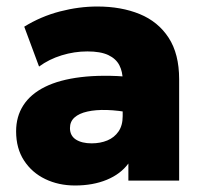

<svg xmlns="http://www.w3.org/2000/svg" viewBox="-20 -555 629 590"><path d="M210.5 15Q160 15 119 -4.8Q78 -24.5 53.8 -61.8Q29.5 -99 29.5 -151.5Q29.5 -197 51.8 -231.5Q74 -266 118.2 -288Q162.5 -310 228.8 -318Q295 -326 383 -318.5L384 -208Q343 -216 308.5 -217Q274 -218 248.5 -212.2Q223 -206.5 209 -194Q195 -181.5 195 -161.5Q195 -138 213.2 -126.2Q231.5 -114.5 261.5 -114.5Q288.5 -114.5 310 -123.5Q331.5 -132.5 344.2 -151Q357 -169.5 357 -198V-309Q357 -334.5 346.8 -354.5Q336.5 -374.5 312.8 -385.8Q289 -397 248.5 -397Q208.5 -397 169.5 -385Q130.5 -373 100 -350.5L54.5 -473Q105.5 -504.5 164 -519.8Q222.5 -535 279 -535Q352.5 -535 409.2 -511.8Q466 -488.5 498.2 -439Q530.5 -389.5 530.5 -311.5V0H374.5V-52.5Q350.5 -20 308 -2.5Q265.5 15 210.5 15Z"/></svg>

Font: Geologica Thin Cursive ExtraBold
Style: Regular
Weight: 800
Version: Version 1.010;gftools[0.9.28]